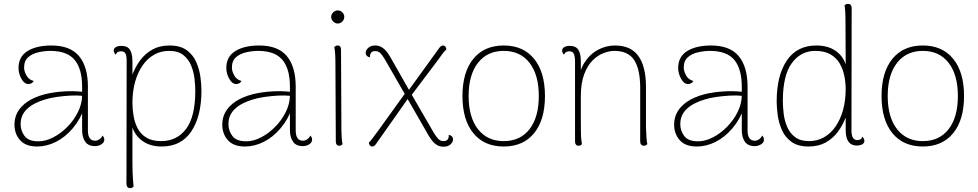

<svg xmlns="http://www.w3.org/2000/svg" viewBox="-20 -748 5074 996"><path d="M473 10Q438 10 422 -13Q406 -36 406 -73V-206L420 -194Q397 -129 357.5 -82.5Q318 -36 270 -12Q222 12 173 12Q113 12 84 -21Q55 -54 55 -102Q55 -138 72 -168Q89 -198 124 -221.5Q159 -245 212 -259Q256 -270 308 -273.5Q360 -277 406 -272V-298Q406 -391 367 -437.5Q328 -484 241 -484Q212 -484 180 -477Q148 -470 126.5 -451.5Q105 -433 105 -397Q105 -378 117.5 -356Q130 -334 155 -328Q149 -318 141 -315Q133 -312 128 -312Q106 -312 91 -339.5Q76 -367 76 -395Q76 -454 122.5 -483Q169 -512 247 -512Q344 -512 390 -457Q436 -402 436 -298V-71Q436 -18 474 -18Q484 -18 495 -25Q506 -32 512 -45Q517 -39 519 -34Q521 -29 521 -24Q521 -8 505.5 1Q490 10 473 10ZM179 -15Q217 -15 256.5 -35.5Q296 -56 329.5 -90Q363 -124 384 -166Q405 -208 406 -251Q379 -254 343.5 -252Q308 -250 273.5 -245Q239 -240 214 -232Q153 -214 120 -182.5Q87 -151 87 -104Q87 -70 107.5 -42.5Q128 -15 179 -15Z M859 -512Q916 -512 949.5 -487Q983 -462 999 -424Q1015 -386 1020 -346.5Q1025 -307 1025 -278Q1025 -145 972.5 -66.5Q920 12 819 12Q762 12 723 -14Q684 -40 667 -86V106Q667 126 668 150Q669 174 670.5 193.5Q672 213 673 220Q670 223 666 225.5Q662 228 655 228Q646 228 641 222Q636 216 636 206L637 -432Q637 -460 630.5 -471Q624 -482 607 -482Q601 -482 593 -479Q585 -476 580 -464Q575 -470 572.5 -475.5Q570 -481 570 -486Q570 -497 581 -503.5Q592 -510 610 -510Q641 -510 654 -490Q667 -470 667 -431V-300L644 -271Q650 -315 665.5 -357.5Q681 -400 707 -435Q733 -470 770.5 -491Q808 -512 859 -512ZM857 -484Q814 -484 779 -464Q744 -444 719 -407.5Q694 -371 680.5 -322Q667 -273 667 -214Q667 -181 673 -146Q679 -111 694.5 -81.5Q710 -52 739.5 -34Q769 -16 816 -16Q898 -16 945.5 -79.5Q993 -143 993 -276Q993 -304 989 -339.5Q985 -375 971.5 -408Q958 -441 931 -462.5Q904 -484 857 -484Z M1551 10Q1516 10 1500 -13Q1484 -36 1484 -73V-206L1498 -194Q1475 -129 1435.5 -82.5Q1396 -36 1348 -12Q1300 12 1251 12Q1191 12 1162 -21Q1133 -54 1133 -102Q1133 -138 1150 -168Q1167 -198 1202 -221.5Q1237 -245 1290 -259Q1334 -270 1386 -273.5Q1438 -277 1484 -272V-298Q1484 -391 1445 -437.5Q1406 -484 1319 -484Q1290 -484 1258 -477Q1226 -470 1204.5 -451.5Q1183 -433 1183 -397Q1183 -378 1195.5 -356Q1208 -334 1233 -328Q1227 -318 1219 -315Q1211 -312 1206 -312Q1184 -312 1169 -339.5Q1154 -367 1154 -395Q1154 -454 1200.5 -483Q1247 -512 1325 -512Q1422 -512 1468 -457Q1514 -402 1514 -298V-71Q1514 -18 1552 -18Q1562 -18 1573 -25Q1584 -32 1590 -45Q1595 -39 1597 -34Q1599 -29 1599 -24Q1599 -8 1583.5 1Q1568 10 1551 10ZM1257 -15Q1295 -15 1334.5 -35.5Q1374 -56 1407.5 -90Q1441 -124 1462 -166Q1483 -208 1484 -251Q1457 -254 1421.5 -252Q1386 -250 1351.5 -245Q1317 -240 1292 -232Q1231 -214 1198 -182.5Q1165 -151 1165 -104Q1165 -70 1185.5 -42.5Q1206 -15 1257 -15Z M1732 -626Q1719 -626 1708.5 -636.5Q1698 -647 1698 -660Q1698 -674 1708.5 -684Q1719 -694 1732 -694Q1746 -694 1756 -684Q1766 -674 1766 -660Q1766 -647 1756 -636.5Q1746 -626 1732 -626ZM1751 -87Q1751 -57 1752.5 -34.5Q1754 -12 1757 0Q1754 3 1750 5.5Q1746 8 1739 8Q1731 8 1726.5 2Q1722 -4 1722 -14L1720 -417Q1720 -447 1718.5 -469.5Q1717 -492 1714 -504Q1717 -507 1721 -509.5Q1725 -512 1732 -512Q1740 -512 1744.5 -506.5Q1749 -501 1749 -490Z M2281 13Q2262 13 2248 5Q2234 -3 2223.5 -16Q2213 -29 2204 -44L2084 -253L1976 -441Q1963 -463 1952.5 -473Q1942 -483 1927 -483Q1910 -483 1904 -473Q1898 -463 1900 -451Q1889 -452 1883 -458.5Q1877 -465 1877 -474Q1877 -488 1890.5 -500Q1904 -512 1926 -512Q1945 -512 1959.5 -503.5Q1974 -495 1984.5 -482Q1995 -469 2003 -455L2110 -267L2231 -58Q2242 -40 2253 -28Q2264 -16 2281 -16Q2298 -16 2304 -27Q2310 -38 2307 -48Q2318 -47 2324 -40.5Q2330 -34 2330 -24Q2330 -11 2317 1Q2304 13 2281 13ZM1911 12Q1905 12 1900 7.5Q1895 3 1893 -8Q1899 -13 1911 -28.5Q1923 -44 1944 -73L2093 -280L2110 -256L1929 1Q1925 6 1920.5 9Q1916 12 1911 12ZM2112 -251 2095 -273 2260 -501Q2264 -506 2268.5 -509Q2273 -512 2278 -512Q2285 -512 2289.5 -507.5Q2294 -503 2296 -492Q2286 -484 2273.5 -466.5Q2261 -449 2244 -426Z M2593 12Q2492 12 2435.5 -57Q2379 -126 2379 -250Q2379 -374 2435.5 -443Q2492 -512 2593 -512Q2694 -512 2750.5 -443Q2807 -374 2807 -250Q2807 -126 2750.5 -57Q2694 12 2593 12ZM2593 -16Q2679 -16 2727 -78Q2775 -140 2775 -250Q2775 -360 2727 -422Q2679 -484 2593 -484Q2508 -484 2459.5 -422Q2411 -360 2411 -250Q2411 -140 2459.5 -78Q2508 -16 2593 -16Z M2981 8Q2972 8 2967.5 2Q2963 -4 2963 -14V-432Q2962 -460 2955.5 -471Q2949 -482 2933 -482Q2927 -482 2919 -479Q2911 -476 2906 -464Q2896 -475 2896 -486Q2896 -497 2907 -503.5Q2918 -510 2936 -510Q2967 -510 2980 -490Q2993 -470 2993 -431V-327L2980 -319Q2984 -379 3011.5 -422.5Q3039 -466 3081 -489Q3123 -512 3170 -512Q3253 -512 3292 -457Q3331 -402 3331 -297V-87Q3332 -57 3333.5 -34.5Q3335 -12 3338 0Q3335 3 3331 5.5Q3327 8 3320 8Q3311 8 3306 2Q3301 -4 3301 -14V-298Q3300 -391 3269 -437.5Q3238 -484 3167 -484Q3142 -484 3112 -473Q3082 -462 3055 -435.5Q3028 -409 3010.5 -363Q2993 -317 2993 -247Q2993 -177 2993 -132.5Q2993 -88 2993.5 -62Q2994 -36 2995.5 -22.5Q2997 -9 2999 0Q2996 3 2992 5.5Q2988 8 2981 8Z M3895 10Q3860 10 3844 -13Q3828 -36 3828 -73V-206L3842 -194Q3819 -129 3779.5 -82.5Q3740 -36 3692 -12Q3644 12 3595 12Q3535 12 3506 -21Q3477 -54 3477 -102Q3477 -138 3494 -168Q3511 -198 3546 -221.5Q3581 -245 3634 -259Q3678 -270 3730 -273.5Q3782 -277 3828 -272V-298Q3828 -391 3789 -437.5Q3750 -484 3663 -484Q3634 -484 3602 -477Q3570 -470 3548.5 -451.5Q3527 -433 3527 -397Q3527 -378 3539.5 -356Q3552 -334 3577 -328Q3571 -318 3563 -315Q3555 -312 3550 -312Q3528 -312 3513 -339.5Q3498 -367 3498 -395Q3498 -454 3544.5 -483Q3591 -512 3669 -512Q3766 -512 3812 -457Q3858 -402 3858 -298V-71Q3858 -18 3896 -18Q3906 -18 3917 -25Q3928 -32 3934 -45Q3939 -39 3941 -34Q3943 -29 3943 -24Q3943 -8 3927.5 1Q3912 10 3895 10ZM3601 -15Q3639 -15 3678.5 -35.5Q3718 -56 3751.5 -90Q3785 -124 3806 -166Q3827 -208 3828 -251Q3801 -254 3765.5 -252Q3730 -250 3695.5 -245Q3661 -240 3636 -232Q3575 -214 3542 -182.5Q3509 -151 3509 -104Q3509 -70 3529.5 -42.5Q3550 -15 3601 -15Z M4175 12Q4118 12 4084.5 -13Q4051 -38 4035 -76Q4019 -114 4014 -153.5Q4009 -193 4009 -222Q4009 -356 4061.5 -434Q4114 -512 4215 -512Q4272 -512 4311.5 -486.5Q4351 -461 4367 -414L4366 -628Q4366 -669 4364.5 -690Q4363 -711 4361 -720Q4364 -723 4368 -725.5Q4372 -728 4379 -728Q4388 -728 4393 -722.5Q4398 -717 4398 -706L4397 -71Q4397 -43 4405.5 -32Q4414 -21 4427 -21Q4433 -21 4441 -24Q4449 -27 4454 -39Q4459 -33 4461.5 -27.5Q4464 -22 4464 -17Q4464 -6 4453 0.5Q4442 7 4424 7Q4396 7 4381.5 -13Q4367 -33 4367 -73V-200L4390 -229Q4384 -185 4368.5 -142.5Q4353 -100 4327 -65Q4301 -30 4263.5 -9Q4226 12 4175 12ZM4177 -16Q4220 -16 4255 -36Q4290 -56 4315 -92.5Q4340 -129 4353.5 -178.5Q4367 -228 4367 -286Q4367 -319 4360 -354Q4353 -389 4336 -418.5Q4319 -448 4288 -466Q4257 -484 4209 -484Q4134 -484 4087.5 -420.5Q4041 -357 4041 -224Q4041 -196 4045 -160.5Q4049 -125 4062.5 -92Q4076 -59 4103.5 -37.5Q4131 -16 4177 -16Z M4767 12Q4666 12 4609.5 -57Q4553 -126 4553 -250Q4553 -374 4609.5 -443Q4666 -512 4767 -512Q4868 -512 4924.5 -443Q4981 -374 4981 -250Q4981 -126 4924.5 -57Q4868 12 4767 12ZM4767 -16Q4853 -16 4901 -78Q4949 -140 4949 -250Q4949 -360 4901 -422Q4853 -484 4767 -484Q4682 -484 4633.5 -422Q4585 -360 4585 -250Q4585 -140 4633.5 -78Q4682 -16 4767 -16Z"/></svg>

Font: Arima Thin
Style: Regular
Weight: 100
Designer: Joana Correia and Natanael Gama
Foundry: NDISCOVER
Version: Version 1.101;gftools[0.9.23]